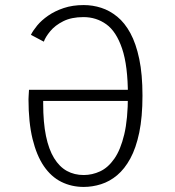

<svg xmlns="http://www.w3.org/2000/svg" viewBox="-20 -726 690 758"><path d="M310.5 12Q262.5 12 222.2 -8Q182 -28 153.2 -70Q124.5 -112 108.5 -177.5Q92.5 -243 92.5 -334Q92.5 -339 93 -346Q93.5 -353 93.8 -359.8Q94 -366.5 94.5 -371.5H506V-327.5H150.5Q150.5 -323.5 150.5 -322Q150.5 -320.5 150.5 -316.5Q150.5 -242.5 161.5 -189.2Q172.5 -136 193.5 -101.8Q214.5 -67.5 244 -51.2Q273.5 -35 310.5 -35Q344 -35 375.2 -49.5Q406.5 -64 431.2 -99.2Q456 -134.5 470.5 -195.2Q485 -256 485 -349Q485 -466.5 462 -534.2Q439 -602 399.5 -630.2Q360 -658.5 309.5 -658.5Q262 -658.5 229.8 -642.2Q197.5 -626 178.5 -603Q159.5 -580 153 -561.5L102 -588.5Q110.5 -605.5 127.2 -625.8Q144 -646 170.2 -664.2Q196.5 -682.5 231.5 -694.2Q266.5 -706 310.5 -706Q346 -706 379.5 -695.2Q413 -684.5 442.8 -660.2Q472.5 -636 494.8 -595Q517 -554 529.8 -493.2Q542.5 -432.5 542.5 -348.5Q542.5 -264 529.8 -202.8Q517 -141.5 494.5 -100.2Q472 -59 442.5 -34.2Q413 -9.5 379 1.2Q345 12 310.5 12Z"/></svg>

Font: Trispace Thin ExtraLight
Style: Regular
Weight: 250
Version: Version 1.210